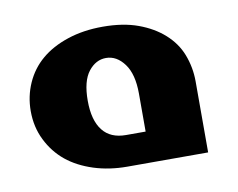

<svg xmlns="http://www.w3.org/2000/svg" viewBox="-52 -442 629 508"><g transform="rotate(-10 262.5 -188.0)"><path d="M25.9 -189Q25.9 -228.5 41.5 -263.7Q57.1 -298.8 85.9 -323.2Q114.7 -347.7 157.2 -361.8Q199.7 -376 252 -376Q306.6 -376 346.7 -361.3Q386.7 -346.7 414.6 -321.8Q442.9 -296.4 455.6 -263.7Q469.2 -228.5 469.2 -190.9V0H252Q204.1 0 162.6 -13.2Q120.1 -26.9 90.8 -50.8Q61 -75.2 43.5 -110.8Q25.9 -146 25.9 -189ZM315.9 -185.1Q315.9 -237.3 295.4 -265.1Q274.9 -293 246.1 -293Q218.8 -293 199.2 -268.1Q179.2 -242.7 179.2 -189.9Q179.2 -137.2 200.7 -109.9Q221.7 -83 263.2 -83H315.9Z"/></g></svg>

Font: SimahzazaarabicW05-Bold
Style: Regular
Weight: 700
Designer: Ahmed zaza
Foundry: Ahmed zaza
Version: Version 1.001